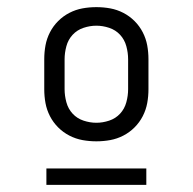

<svg xmlns="http://www.w3.org/2000/svg" viewBox="-20 -713 540 538"><path d="M250 -317Q230 -317 211 -320.5Q192 -324 174.5 -333Q157 -342 143 -356Q129 -370 120 -387.5Q111 -405 107.5 -424Q104 -443 104 -463V-547Q104 -567 107.5 -586Q111 -605 120 -622.5Q129 -640 143 -654Q157 -668 174.5 -677Q192 -686 211 -689.5Q230 -693 250 -693Q270 -693 289 -689.5Q308 -686 325.5 -677Q343 -668 357 -654Q371 -640 380 -622.5Q389 -605 392.5 -586Q396 -567 396 -547V-463Q396 -443 392.5 -424Q389 -405 380 -387.5Q371 -370 357 -356Q343 -342 325.5 -333Q308 -324 289 -320.5Q270 -317 250 -317ZM250 -369Q268 -369 286 -375Q304 -381 316.5 -394.5Q329 -408 334 -426.5Q339 -445 339 -463V-547Q339 -565 334 -583.5Q329 -602 316.5 -615.5Q304 -629 286 -635Q268 -641 250 -641Q232 -641 214 -635Q196 -629 183.5 -615.5Q171 -602 166 -583.5Q161 -565 161 -547V-463Q161 -445 166 -426.5Q171 -408 183.5 -394.5Q196 -381 214 -375Q232 -369 250 -369ZM110 -195V-241H390V-195Z"/></svg>

Font: Iosevka Fixed SS04 Light
Style: Regular
Weight: 300
Monospace: yes
Designer: Belleve Invis
Foundry: Belleve Invis
Version: Version 32.5.0